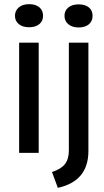

<svg xmlns="http://www.w3.org/2000/svg" viewBox="-20 -735 500 923"><path d="M72 -530H166V0H72ZM187 -659Q187 -634 169 -619Q151 -604 120 -604Q89 -604 70.5 -619Q52 -634 52 -659Q52 -684 70.5 -699.5Q89 -715 120 -715Q151 -715 169 -700Q187 -685 187 -659ZM258 168 230 92Q273 78 292 54Q311 30 311 -12V-530H405V-9Q405 136 258 168ZM407 -618Q389 -603 358 -603Q327 -603 308.5 -618.5Q290 -634 290 -659Q290 -684 308.5 -699Q327 -714 358 -714Q389 -714 407 -699.5Q425 -685 425 -659Q425 -633 407 -618Z"/></svg>

Font: Roundo Medium
Style: Regular
Weight: 500
Designer: Namrata Goyal (Gurmukhi), Shiva Nallaperumal (Latin)
Foundry: Indian Type Foundry
Version: Version 1.000;PS 1.0;hotconv 1.0.88;makeotf.lib2.5.647800